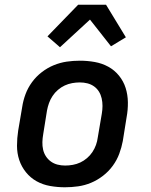

<svg xmlns="http://www.w3.org/2000/svg" viewBox="-20 -785 640 813"><path d="M255 8Q223 8 192 2.5Q161 -3 135 -17.5Q109 -32 90 -55.5Q71 -79 61.5 -107.5Q52 -136 52 -168Q52 -200 57 -232L74 -332Q78 -359 88 -386Q98 -413 115.5 -437Q133 -461 157 -479.5Q181 -498 208 -509Q235 -520 262.5 -524Q290 -528 318 -528Q350 -528 381 -522.5Q412 -517 438.5 -502.5Q465 -488 484 -464.5Q503 -441 512 -412.5Q521 -384 521.5 -352Q522 -320 516 -288L500 -188Q495 -161 485 -134Q475 -107 457.5 -83Q440 -59 416 -40.5Q392 -22 365.5 -11Q339 0 311 4Q283 8 255 8ZM256 -84Q272 -84 288.5 -87Q305 -90 320 -97Q335 -104 348.5 -115.5Q362 -127 371.5 -141.5Q381 -156 386.5 -171.5Q392 -187 394 -203L411 -303Q414 -320 414 -336.5Q414 -353 410.5 -368.5Q407 -384 399 -397Q391 -410 378.5 -419Q366 -428 350.5 -432Q335 -436 318 -436Q302 -436 285.5 -433Q269 -430 254 -423Q239 -416 225.5 -404.5Q212 -393 202.5 -378.5Q193 -364 187.5 -348.5Q182 -333 179 -317L163 -217Q160 -200 159.5 -183.5Q159 -167 162.5 -151.5Q166 -136 174.5 -123Q183 -110 195.5 -101Q208 -92 223.5 -88Q239 -84 256 -84ZM234 -585 181 -631 311 -765H429L513 -627L450 -589L361 -702Z"/></svg>

Font: Iosevka SmBd Ex Obl
Style: Regular
Weight: 600
Width: 7
Italic angle: -9°
Monospace: yes
Designer: Belleve Invis
Foundry: Belleve Invis
Version: Version 32.5.0; ttfautohint (v1.8.4)